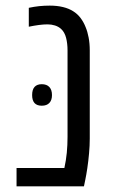

<svg xmlns="http://www.w3.org/2000/svg" viewBox="-20 -660 406 680"><path d="M38.6 0V-64.9H208Q213.9 -91.8 216.6 -119.1Q219.2 -146.5 219.2 -175.3V-481.4Q219.2 -505.9 214.1 -525.9Q209 -545.9 196.3 -557.6Q187 -565.9 174.6 -569.8Q162.1 -573.7 148.4 -573.7Q134.3 -573.7 117.7 -571.5Q101.1 -569.3 82 -565.4V-632.3Q100.1 -636.2 118.4 -638.2Q136.7 -640.1 156.2 -640.1Q182.1 -640.1 203.1 -635Q224.1 -629.9 239.3 -620.1Q254.4 -610.8 265.4 -596.2Q276.4 -581.5 283.2 -564Q290 -547.9 293.9 -527.1Q297.9 -506.3 297.9 -481.4V-168.9Q297.9 -144 295.4 -116.7Q293 -89.4 289.3 -64.7Q285.6 -40 282.2 -23.9L277.3 0ZM127.9 -285.6Q93.8 -285.6 93.8 -323.2Q93.8 -342.8 102.5 -352.3Q111.3 -361.8 127.9 -361.8Q145.5 -361.8 154.8 -351.8Q164.1 -341.8 164.1 -323.2Q164.1 -305.2 154.8 -295.4Q145.5 -285.6 127.9 -285.6Z"/></svg>

Font: Open Sans SemiCondensed
Style: Regular
Weight: 400
Width: 4
Designer: Monotype Design Team
Foundry: Monotype Imaging Inc.
Version: Version 3.000